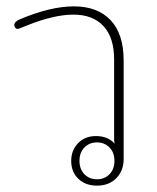

<svg xmlns="http://www.w3.org/2000/svg" viewBox="-20 -577 495 604"><path d="M204 -71Q204 -104 225.5 -126.5Q247 -149 282 -149Q319 -149 341 -125Q339 -130 339 -138V-390Q339 -459 305.5 -495Q272 -531 211 -531Q150 -531 65 -497Q59 -495 49 -490.5Q39 -486 35 -486Q31 -486 28 -489.5Q25 -493 25 -498Q25 -509 42 -516Q138 -557 213 -557Q286 -557 327.5 -514Q369 -471 369 -386V-77Q369 -40 346 -16.5Q323 7 285 7Q249 7 226.5 -14.5Q204 -36 204 -71ZM340 -71Q340 -97 324.5 -113Q309 -129 285 -129Q261 -129 245.5 -113Q230 -97 230 -71Q230 -45 245.5 -29Q261 -13 285 -13Q309 -13 324.5 -29Q340 -45 340 -71Z"/></svg>

Font: Maitree ExtraLight
Style: Regular
Weight: 275
Designer: CadsonDemak Team
Foundry: CadsonDemak
Version: Version 1.003